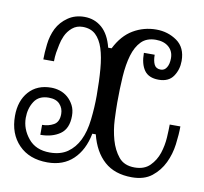

<svg xmlns="http://www.w3.org/2000/svg" viewBox="-58 -482 599 564"><g transform="rotate(10 242.0 -200.0)"><path d="M117.2 20Q63 20 31.5 -12.5Q0 -44.9 0 -98.1Q0 -143.1 24.4 -170.7Q48.8 -198.2 90.8 -198.2Q104 -198.2 116.9 -194.1Q129.9 -189.9 140.4 -180.9Q150.9 -171.9 158 -158.4Q165 -145 165 -127Q165 -88.9 141.6 -72.5Q118.2 -56.2 83 -56.2V-85.9Q102.1 -85.9 117.4 -94.5Q132.8 -103 132.8 -127Q132.8 -144 121.8 -156Q110.8 -168 88.9 -168Q59.1 -168 45.7 -147Q32.2 -126 32.2 -98.1Q32.2 -64.9 54.7 -37.4Q77.1 -9.8 119.1 -9.8Q150.9 -9.8 171.9 -24.4Q192.9 -39.1 205.1 -64Q217.8 -89.8 221.9 -126.5Q226.1 -163.1 226.1 -198.2Q226.1 -242.2 223.1 -277.6Q220.2 -313 212.2 -337.9Q204.1 -362.8 189.5 -376.5Q174.8 -390.1 150.9 -390.1Q132.8 -390.1 119.9 -379.2Q106.9 -368.2 100.1 -353Q94.2 -339.8 91.6 -326.4Q88.9 -313 86.9 -301.8Q85 -289.1 85 -275.9H53.2Q53.2 -295.9 56.2 -321.5Q59.1 -347.2 69.8 -369.1Q81.1 -391.1 102.1 -405.5Q123 -419.9 150.9 -419.9Q181.2 -419.9 203.1 -400.9Q225.1 -381.8 234.9 -342.8H245.1Q265.1 -382.8 296.6 -401.4Q328.1 -419.9 365.2 -419.9Q399.9 -419.9 427 -400.9Q454.1 -381.8 454.1 -341.8Q454.1 -315.9 440.4 -295.9Q426.8 -275.9 397 -275.9Q367.2 -275.9 354 -294.4Q340.8 -313 340.8 -346.2H373Q373 -328.1 378.4 -317.1Q383.8 -306.2 397.9 -306.2Q409.2 -306.2 415.5 -316.7Q421.9 -327.1 421.9 -344.2Q421.9 -365.2 407.5 -377.7Q393.1 -390.1 369.1 -390.1Q341.8 -390.1 325.9 -374Q310.1 -357.9 302 -330.6Q293.9 -303.2 291.5 -266.6Q289.1 -230 289.1 -189Q289.1 -168 290.5 -137.5Q292 -106.9 300 -78.4Q308.1 -49.8 324.5 -29.8Q340.8 -9.8 372.1 -9.8Q400.9 -9.8 417.5 -26.4Q434.1 -43 441.7 -65.9Q449.2 -88.9 450.7 -113Q452.1 -137.2 452.1 -151.9H483.9Q483.9 -127.9 480 -97.9Q476.1 -67.9 463.6 -42Q451.2 -16.1 428.5 2Q405.8 20 369.1 20Q317.9 20 286.9 -7.6Q255.9 -35.2 243.2 -85.9H232.9Q223.1 -36.1 193.6 -8.1Q164.1 20 117.2 20Z"/></g></svg>

Font: Sevillana
Style: Regular
Weight: 400
Designer: Olga Umpeleva
Foundry: Brownfox
Version: Version 1.001